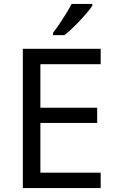

<svg xmlns="http://www.w3.org/2000/svg" viewBox="-20 -964 596 984"><path d="M496 0H97V-714H496V-635H187V-412H478V-334H187V-79H496ZM453 -934Q441 -916 416 -887.5Q391 -859 362.5 -830.5Q334 -802 310 -784H252V-796Q267 -815 284.5 -841Q302 -867 319 -894.5Q336 -922 347 -944H453Z"/></svg>

Font: Noto Sans Old Turkic
Style: Regular
Weight: 400
Designer: Monotype Design Team
Foundry: Monotype Imaging Inc.
Version: Version 2.003; ttfautohint (v1.8.4.7-5d5b)